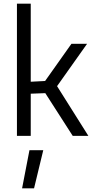

<svg xmlns="http://www.w3.org/2000/svg" viewBox="-20 -738 519 1043"><path d="M100 285 140 78H215L165 285ZM147 0H72V-718H147V-294L225 -298L368 -500H453L290 -270L460 0H375L226 -232L147 -229Z"/></svg>

Font: Titillium Web[RUS by Daymarius]
Style: Regular
Weight: 400
Designer: Cyrillization by Daymarius
Foundry: Cyrillization by Daymarius
Version: Version 1.002 September 11, 2018